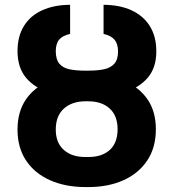

<svg xmlns="http://www.w3.org/2000/svg" viewBox="-20 -757 711 787"><path d="M330.7 -451.8H341.8Q425.9 -451.8 488.1 -425.8Q550.3 -399.8 584.6 -349.9Q618.9 -299.9 618.9 -227.5Q618.9 -152.3 583.7 -99.4Q548.5 -46.4 486.2 -18.3Q423.8 9.8 341.8 9.8H330.7Q248.5 9.8 185.5 -18.1Q122.5 -45.9 87.1 -98.7Q51.8 -151.6 51.8 -226Q51.8 -298.8 86.1 -349.2Q120.4 -399.5 183.3 -425.6Q246.2 -451.8 330.7 -451.8ZM341.8 -341.8H330.7Q275.1 -341.8 241.8 -311.8Q208.6 -281.8 208.6 -226Q208.6 -171.3 242 -142.1Q275.4 -113 330.7 -113.5H341.8Q396.8 -113 429.3 -141.8Q461.8 -170.7 462.1 -227.5Q461.8 -283 429.3 -312.4Q396.8 -341.8 341.8 -341.8ZM328.5 -467.4H342.2Q379.8 -467.4 406.9 -473.2Q434 -479 448.9 -496.2Q463.9 -513.5 463.9 -546.7Q463.6 -577.6 449.3 -594.4Q435.1 -611.1 404.5 -618V-737.3Q470.4 -737 518.9 -714.8Q567.4 -692.6 594 -650.2Q620.7 -607.9 620.7 -546.7Q621 -480.3 585.8 -438.7Q550.6 -397.2 487.8 -377.7Q425.1 -358.2 342.2 -358H328.5Q245.4 -358.2 183.3 -377.5Q121.1 -396.9 86.6 -438.4Q52.1 -480 51.8 -546.7Q51.8 -608.2 78.1 -650.5Q104.4 -692.9 153 -714.9Q201.6 -737 267.4 -737.3V-618Q236.7 -611.4 222.7 -594.7Q208.6 -577.9 208.6 -546.7Q208.9 -512.9 223.3 -495.8Q237.8 -478.7 264.7 -473Q291.6 -467.4 328.5 -467.4Z"/></svg>

Font: GitLab Sans
Style: Regular
Weight: 400
Designer: Rasmus Andersson
Foundry: Modifications by GitLab B.V., manufactured by rsms
Version: Version 4.000;git-c8fb6b7